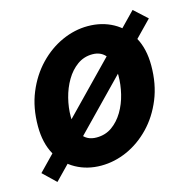

<svg xmlns="http://www.w3.org/2000/svg" viewBox="-91 -608 714 722"><g transform="rotate(-15 266.5 -247.0)"><path d="M222 12Q167.8 12 124.1 -12.1Q80.3 -36.1 54.9 -81.7Q29.5 -127.4 29.5 -192.5Q29.5 -264.6 53.4 -322.4Q77.2 -380.2 117.3 -421.9Q157.4 -463.6 206.8 -485.8Q256.2 -508 307.4 -508Q362 -508 405.8 -484Q449.5 -459.9 474.9 -414.3Q500.3 -368.7 500.3 -303.6Q500.3 -231.4 476.5 -173.2Q452.6 -114.9 412.5 -73.4Q372.4 -31.9 323 -9.9Q273.6 12 222 12ZM232.3 -94.8Q266.6 -94.8 292.5 -113.2Q318.3 -131.6 336.2 -161.6Q354 -191.6 362.7 -227.6Q371.4 -263.7 371.4 -299.1Q371.4 -345 352.4 -373.1Q333.3 -401.2 297.1 -401.2Q263.8 -401.2 237.9 -382.5Q212.1 -363.9 194.2 -333.6Q176.4 -303.4 167.2 -267.1Q158 -230.8 158 -195.4Q158 -151 176 -122.9Q194 -94.8 232.3 -94.8ZM46.2 28.6 -3.5 -19.1 486.5 -523.1 537.4 -476.5Z"/></g></svg>

Font: Source Sans Variable
Style: Italic
Weight: 200
Italic angle: -11°
Designer: Paul D. Hunt
Foundry: Adobe Systems Incorporated
Version: Version 3.006;hotconv 1.0.111;makeotfexe 2.5.65597